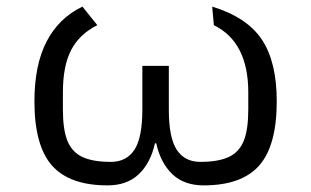

<svg xmlns="http://www.w3.org/2000/svg" viewBox="-20 -548 940 580"><path d="M490 -217Q490 -132 514 -95.5Q538 -59 585 -59Q640 -59 671.5 -74Q703 -89 716.5 -123Q730 -157 730 -217V-269Q730 -421 626 -472L621 -528Q726 -496 771 -428.5Q816 -361 816 -242Q816 -108 763 -48Q710 12 595 12Q536 12 500.5 -22Q465 -56 452 -115H448Q435 -56 399.5 -22Q364 12 305 12Q190 12 137 -48Q84 -108 84 -242Q84 -352 121 -423Q158 -494 229 -528L274 -472Q220 -445 195 -397Q170 -349 170 -269V-217Q170 -157 183.5 -123Q197 -89 228.5 -74Q260 -59 315 -59Q362 -59 386 -95.5Q410 -132 410 -217V-349H490Z"/></svg>

Font: iA Writer Duo V
Style: Regular
Weight: 400
Designer: Mike Abbink, Paul van der Laan, Pieter van Rosmalen, Oliver Reichenstein
Foundry: Information Architects Inc.
Version: Version 2.000